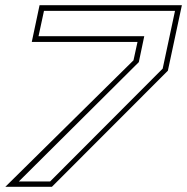

<svg xmlns="http://www.w3.org/2000/svg" viewBox="-58 -720 720 740"><path d="M-37.5 0 456.5 -487.5 472 -558.5H64.5L94.5 -700H643L589 -447.5L142 0ZM14.5 -20.5H135L569 -455.5L616.5 -678H111.5L90.5 -580.5H498L477 -480.5Z"/></svg>

Font: Tourney Expanded ExtraLight
Style: Italic
Weight: 200
Width: 7
Italic angle: -12°
Designer: Tyler Finck
Foundry: Etcetera Type Co
Version: Version 1.010; ttfautohint (v1.8.3)